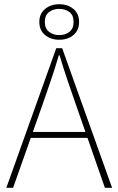

<svg xmlns="http://www.w3.org/2000/svg" viewBox="-20 -888 560 908"><path d="M10 0 246 -660H274L510 0H476L338 -396Q317 -456 298.5 -510.5Q280 -565 262 -626H258Q240 -565 221.5 -510.5Q203 -456 182 -396L42 0ZM112 -236V-264H405V-236ZM260 -700Q220 -700 193 -722.5Q166 -745 166 -784Q166 -823 193 -845.5Q220 -868 260 -868Q301 -868 327.5 -845.5Q354 -823 354 -784Q354 -745 327.5 -722.5Q301 -700 260 -700ZM260 -722Q289 -722 308.5 -737.5Q328 -753 328 -784Q328 -816 308.5 -831Q289 -846 260 -846Q232 -846 212 -831Q192 -816 192 -784Q192 -753 212 -737.5Q232 -722 260 -722Z"/></svg>

Font: Source Sans 3 Variable
Style: Regular
Weight: 200
Designer: Paul D. Hunt
Foundry: Adobe Systems Incorporated
Version: Version 3.026